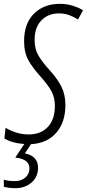

<svg xmlns="http://www.w3.org/2000/svg" viewBox="-48 -744 454 1004"><path d="M32 240Q83 240 117 210.5Q151 181 151 133Q151 72 82 58L114 10Q199 5 246.5 -50Q294 -105 294 -195Q294 -249 273.5 -290Q253 -331 216 -372Q174 -418 153.5 -452.5Q133 -487 133 -535Q133 -602 169 -638Q205 -674 260 -674Q290 -674 315 -664.5Q340 -655 360 -642L386 -690Q367 -703 334 -713.5Q301 -724 265 -724Q182 -724 130 -673Q78 -622 78 -529Q78 -469 100.5 -429Q123 -389 161 -347Q204 -299 221.5 -266Q239 -233 239 -191Q239 -119 202 -80Q165 -41 103 -41Q67 -41 36 -51Q5 -61 -19 -76L-25 -20Q16 5 79 9L32 80Q106 88 106 136Q106 165 85 184Q64 203 29 203Q-8 203 -28 195V233Q-15 236 -1 238Q13 240 32 240Z"/></svg>

Font: Noto Sans Display Condensed Light
Style: Italic
Weight: 300
Width: 3
Designer: Monotype Design team
Foundry: Monotype Imaging Inc.
Version: 1.000